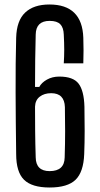

<svg xmlns="http://www.w3.org/2000/svg" viewBox="-20 -827 447 855"><path d="M201 8Q122 8 87 -26.5Q52 -61 52 -141Q50 -281 49.5 -415Q49 -549 52 -659Q54 -735 92 -771Q130 -807 200 -807Q346 -807 351 -659Q352 -638 352 -602.5Q352 -567 351 -545H264Q266 -576 266 -605.5Q266 -635 264 -673Q263 -704 248.5 -719Q234 -734 201 -734Q140 -734 139 -673Q136 -566 136 -440H155Q165 -459 189 -472.5Q213 -486 244 -486Q306 -486 330 -454.5Q354 -423 356 -352Q357 -294 357 -243.5Q357 -193 355 -141Q352 -61 316.5 -26.5Q281 8 201 8ZM201 -65Q267 -65 268 -126Q270 -188 270 -242Q270 -296 269 -350Q267 -412 208 -412Q177 -412 157 -396.5Q137 -381 136 -352Q136 -300 136.5 -244Q137 -188 139 -126Q140 -65 201 -65Z"/></svg>

Font: Big Shoulders Display SemiBold
Style: Regular
Weight: 600
Designer: Patric King
Foundry: XO Type Co
Version: Version 1.000; ttfautohint (v1.8.2)